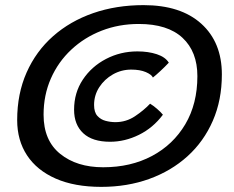

<svg xmlns="http://www.w3.org/2000/svg" viewBox="-20 -695 912 749"><path d="M375 34Q271 34 197.5 1.8Q124 -30.5 85.5 -89Q47 -147.5 47 -226.5Q47 -329.5 83.8 -412.2Q120.5 -495 187 -553.8Q253.5 -612.5 343.5 -643.8Q433.5 -675 540 -675Q685 -675 765.2 -602.5Q845.5 -530 845.5 -404.5Q845.5 -304.5 810.2 -223.8Q775 -143 711.5 -85.5Q648 -28 562.2 3Q476.5 34 375 34ZM382.5 -42.5Q490 -42.5 572.8 -86.5Q655.5 -130.5 702.8 -210.2Q750 -290 750 -398Q750 -493.5 692 -547.5Q634 -601.5 521.5 -601.5Q443.5 -601.5 376.2 -575.2Q309 -549 258 -501.2Q207 -453.5 178.5 -388.8Q150 -324 150 -247.5Q150 -147 214.8 -94.8Q279.5 -42.5 382.5 -42.5ZM409.5 -142Q340.5 -142 304.8 -175.2Q269 -208.5 269 -267Q269 -333 303 -384.2Q337 -435.5 393.5 -465Q450 -494.5 516 -494.5Q558.5 -494.5 591.8 -483.5Q625 -472.5 638.5 -450.5Q622.5 -433.5 605.5 -417.8Q588.5 -402 576.5 -392.5Q571.5 -404 548.8 -413.8Q526 -423.5 492 -423.5Q453.5 -423.5 420.5 -404.8Q387.5 -386 367.2 -354.8Q347 -323.5 347 -285.5Q347 -257 360 -242.8Q373 -228.5 392.2 -223.5Q411.5 -218.5 430 -218.5Q472 -218.5 506.5 -241.5Q541 -264.5 565.5 -290.5Q578 -283 592.2 -270.8Q606.5 -258.5 615.5 -247.5Q577 -196 522 -169Q467 -142 409.5 -142Z"/></svg>

Font: Grandstander
Style: Italic
Weight: 400
Italic angle: -15°
Designer: Tyler Finck
Foundry: Etcetera Type Co
Version: Version 1.200; ttfautohint (v1.8.3)